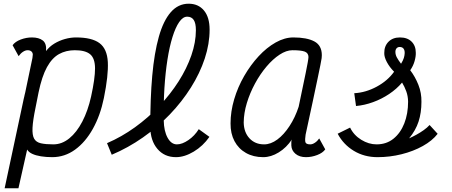

<svg xmlns="http://www.w3.org/2000/svg" viewBox="-20 -834 2440 1036"><path d="M390 -632Q476 -632 517 -601.2Q558 -570.5 561.8 -499.2Q565.5 -428 540.5 -305Q521.5 -211.5 481.2 -139.2Q441 -67 385 -26.5Q329 14 262 14Q229 14 201 9.5Q173 5 153.8 -4Q134.5 -13 126.5 -27L79.5 182H5L105 -286.5Q106 -292 107.5 -298.5Q109 -305 111 -313Q112 -317 113 -322.5Q114 -328 116 -334.5L155 -521Q155.5 -526 156 -530.8Q156.5 -535.5 157 -539.5Q156.5 -550.5 149 -556.8Q141.5 -563 129 -563Q117 -563 104 -554.5Q91 -546 80.5 -531L48 -590Q62 -609.5 92 -620.8Q122 -632 152 -632Q190 -632 211 -615.5Q232 -599 228.5 -558.5Q246.5 -582.5 273.2 -598.8Q300 -615 330.5 -623.5Q361 -632 390 -632ZM471.5 -313Q493 -411 492.8 -465.2Q492.5 -519.5 466.5 -541.2Q440.5 -563 384 -563Q336 -563 298.5 -542.2Q261 -521.5 233.5 -471.8Q206 -422 188 -335L171.5 -252Q157.5 -184.5 155.5 -144.8Q153.5 -105 164.2 -85.8Q175 -66.5 200.8 -60.8Q226.5 -55 268 -55Q314 -55 354 -87.5Q394 -120 424.2 -178.2Q454.5 -236.5 471.5 -313Z M929.5 14Q867 14 829.2 -30.8Q791.5 -75.5 791 -148Q790.5 -302.5 801.5 -425.5Q812.5 -548.5 837 -635.5Q861.5 -722.5 901.5 -768.2Q941.5 -814 998 -814Q1050 -814 1080.5 -777.5Q1111 -741 1111 -674Q1111 -597.5 1084.8 -518Q1058.5 -438.5 1010.2 -361.8Q962 -285 896 -216.2Q830 -147.5 750.8 -92Q671.5 -36.5 583 1L557.5 -61.5Q636.5 -95.5 708.2 -147.2Q780 -199 839.8 -262.2Q899.5 -325.5 943.8 -395Q988 -464.5 1012.5 -535.2Q1037 -606 1037 -671Q1037 -709 1025.2 -726.5Q1013.5 -744 990 -744Q967 -744 947 -715.2Q927 -686.5 910.8 -634.5Q894.5 -582.5 883.5 -512.2Q872.5 -442 867.2 -358.8Q862 -275.5 863.5 -184Q864.5 -127 884.2 -91Q904 -55 934.5 -55Q963 -55 996.8 -78.2Q1030.5 -101.5 1052.5 -137L1110 -95.5Q1075.5 -46 1025.5 -16Q975.5 14 929.5 14Z M1702.5 -87 1735 -28Q1721.5 -9 1691.5 2.5Q1661.5 14 1631 14Q1596 14 1574.5 -4Q1553 -22 1552 -49Q1551.5 -58 1552 -67.8Q1552.5 -77.5 1555 -81.5Q1526 -37.5 1484.2 -11.8Q1442.5 14 1400 14Q1347 14 1307 -8.8Q1267 -31.5 1245.2 -72.5Q1223.5 -113.5 1224 -168Q1224 -232 1243.5 -298Q1263 -364 1297.5 -423.8Q1332 -483.5 1375.5 -530.5Q1419 -577.5 1467.5 -604.8Q1516 -632 1563 -632Q1636 -632 1676.2 -610.5Q1716.5 -589 1716.5 -536Q1717 -531.5 1715.5 -520Q1714 -508.5 1708.8 -483.2Q1703.5 -458 1694 -411.5Q1684.5 -365 1668.5 -290.8Q1652.5 -216.5 1629 -107.5Q1625 -82 1627.5 -68.5Q1630 -55 1654 -55Q1666 -55 1679.2 -63.8Q1692.5 -72.5 1702.5 -87ZM1405 -55Q1441 -55 1476.5 -81.2Q1512 -107.5 1542.2 -153.8Q1572.5 -200 1591.5 -258Q1614.5 -367 1629.2 -438.8Q1644 -510.5 1644.5 -526.5Q1644 -548 1624.5 -555.5Q1605 -563 1558 -563Q1525 -563 1488.8 -539.2Q1452.5 -515.5 1418 -474.8Q1383.5 -434 1356 -383.2Q1328.5 -332.5 1312 -278.2Q1295.5 -224 1295 -173Q1296 -120 1326.2 -87.5Q1356.5 -55 1405 -55Z M2017 14Q1945.5 14 1889 -20.2Q1832.5 -54.5 1802 -112.5L1869 -145.5Q1889 -104.5 1929.2 -79.8Q1969.5 -55 2012 -55Q2065 -55 2103 -85.5Q2141 -116 2161.5 -168.2Q2182 -220.5 2182 -285.5Q2181.5 -315.5 2172.2 -341Q2163 -366.5 2149.5 -388.5Q2120.5 -354 2079.8 -326.8Q2039 -299.5 1992.8 -282.8Q1946.5 -266 1901 -262L1891.5 -331Q1954 -334.5 2013 -366.5Q2072 -398.5 2106.5 -447Q2082 -471.5 2067.2 -499.5Q2052.5 -527.5 2053.5 -548Q2053 -585 2076 -608.5Q2099 -632 2138 -632Q2178 -632 2200.8 -609.5Q2223.5 -587 2223.5 -550Q2224.5 -531 2217.2 -504.8Q2210 -478.5 2193.5 -455Q2220 -420.5 2237.5 -376.5Q2255 -332.5 2254 -284.5Q2254 -225.5 2238.5 -178Q2223 -130.5 2187.5 -87.5Q2206.5 -96 2227 -107.2Q2247.5 -118.5 2266.5 -132Q2285.5 -145.5 2298 -159.5L2341.5 -112Q2312.5 -74.5 2261.2 -46Q2210 -17.5 2146.8 -1.8Q2083.5 14 2017 14ZM2144 -490Q2155 -508 2159 -521.2Q2163 -534.5 2163.5 -545.5Q2164.5 -561.5 2158 -570.8Q2151.5 -580 2138 -580.5Q2127 -581 2120.2 -573.8Q2113.5 -566.5 2113.5 -554Q2113.5 -538.5 2121.5 -523.8Q2129.5 -509 2144 -490Z"/></svg>

Font: Victor Mono Thin
Style: Italic
Weight: 100
Italic angle: -12°
Monospace: yes
Designer: Rune Bjørnerås
Version: Version 1.561;gftools[0.9.30]